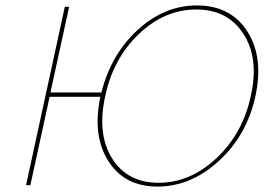

<svg xmlns="http://www.w3.org/2000/svg" viewBox="-20 -683 999 708"><path d="M706 -663Q830 -663 891.5 -568Q953 -473 922 -329Q891 -185 787.5 -90Q684 5 561 5Q439 5 379.5 -89Q320 -183 350 -326H163L92 0H76L219 -658H235L166 -342H354Q389 -482 487.5 -572.5Q586 -663 706 -663ZM905 -330Q936 -467 878 -557.5Q820 -648 704 -648Q587 -648 492 -557.5Q397 -467 368 -328Q337 -190 393 -99.5Q449 -9 565 -9Q682 -9 779 -100.5Q876 -192 905 -330Z"/></svg>

Font: EauTest Thin
Style: Italic
Weight: 250
Italic angle: -12°
Designer: Christian Thalmann (Catharsis Fonts)
Version: Version 0.001;PS 000.001;hotconv 1.0.88;makeotf.lib2.5.64775